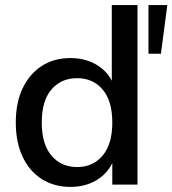

<svg xmlns="http://www.w3.org/2000/svg" viewBox="-20 -725 677 754"><path d="M257 9Q193 9 144.5 -21.5Q96 -52 69 -109Q42 -166 42 -244Q42 -322 69 -378.5Q96 -435 144 -466Q192 -497 257 -497Q312 -497 355 -473Q398 -449 419 -408V-705H520V0H421V-85Q400 -41 356.5 -16Q313 9 257 9ZM283 -69Q345 -69 383 -114Q421 -159 421 -244Q421 -329 383 -373.5Q345 -418 283 -418Q220 -418 182 -373.5Q144 -329 144 -244Q144 -159 182 -114Q220 -69 283 -69ZM563 -514V-705H637L612 -514Z"/></svg>

Font: Nunito Sans SemiBold
Style: Regular
Weight: 600
Designer: Vernon Adams
Foundry: Vernon Adams
Version: Version 3.101; ttfautohint (v1.8.4.7-5d5b);gftools[0.9.27]